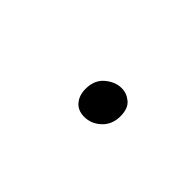

<svg xmlns="http://www.w3.org/2000/svg" viewBox="-22 -439 213 213"><g transform="rotate(45 84.5 -333.0)"><path d="M92 -307Q82 -307 76.5 -313.5Q71 -320 71 -330Q71 -344 80 -351.5Q89 -359 99 -359Q107 -359 113.5 -353.5Q120 -348 120 -336Q120 -323 111.5 -315Q103 -307 92 -307Z"/></g></svg>

Font: Bitter Thin
Style: Italic
Weight: 100
Italic angle: -9°
Designer: Sol Matas, and Bitter project Authors
Foundry: Sol Matas
Version: Version 2.002